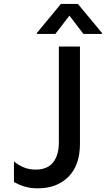

<svg xmlns="http://www.w3.org/2000/svg" viewBox="-20 -969 550 998"><path d="M267.8 -792.6H171.9V-797.9L296.5 -948.5H384.9L509.9 -797.9V-792.6H413.7L340.9 -887.8ZM176.5 9.9Q139.2 9.9 110.8 1.6Q82.4 -6.7 52.6 -22.4V-130.3Q73.2 -111.9 102.1 -99.6Q131 -87.4 164.8 -87.4Q226.6 -87.4 256.2 -125Q285.9 -162.6 285.9 -228V-727.3H395.6V-220.9Q395.6 -110.4 335.8 -50.2Q275.9 9.9 176.5 9.9Z"/></svg>

Font: TID UI Medium
Style: Regular
Weight: 500
Designer: The TID Project Authors
Foundry: Bakken & Bæck
Version: Version 1.001;hotconv 1.0.109;makeotfexe 2.5.65596